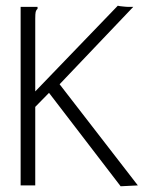

<svg xmlns="http://www.w3.org/2000/svg" viewBox="-20 -647 540 670"><path d="M151 -323 103 -274V0H52V-623H102H111V-616Q106 -612 104.5 -605.5Q103 -599 103 -582V-328L391 -627Q395 -626 399 -625.5Q403 -625 408 -624.5Q413 -624 418 -623.5Q423 -623 427 -623H445L188 -353L461 0L401 3Z"/></svg>

Font: Inconsolata Light
Style: Regular
Weight: 300
Designer: Raph Levien, Cyreal, Brenton Simpson
Foundry: Raph Levien, Cyreal, Google
Version: Version 3.001